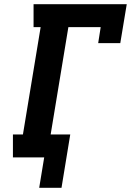

<svg xmlns="http://www.w3.org/2000/svg" viewBox="-20 -755 640 921"><path d="M168 146 192 0H42V-110H90L175 -625H141V-735H588L557 -548H451L463 -625H308L223 -110H317L275 146Z"/></svg>

Font: Iosevka Slab XBdEx
Style: Italic
Weight: 800
Width: 7
Italic angle: -9°
Monospace: yes
Designer: Belleve Invis
Foundry: Belleve Invis
Version: Version 11.1.1; ttfautohint (v1.8.3)